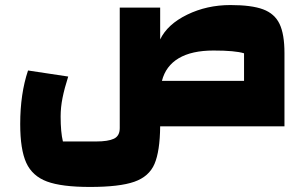

<svg xmlns="http://www.w3.org/2000/svg" viewBox="-20 -500 1216 760"><path d="M1106 -290V0H614Q613 99 591.5 149Q570 199 511.5 219.5Q453 240 336 240Q224 240 166 218.5Q108 197 84 144.5Q60 92 60 -9Q60 -129 91 -221L250 -197Q235 -150 227.5 -112.5Q220 -75 220 -39Q220 23 229 60H360Q408 60 431 49Q454 38 454 7V-470H614V-344Q643 -404 721 -442Q799 -480 892 -480Q976 -480 1021.5 -463Q1067 -446 1086.5 -405.5Q1106 -365 1106 -290ZM946 -180V-289Q911 -300 825 -300Q739 -300 687.5 -269.5Q636 -239 621 -180Z"/></svg>

Font: Changa Black
Style: Regular
Weight: 900
Designer: Eduardo Rodriguez Tunni
Foundry: Eduardo Rodriguez Tunni
Version: Version 2.001; ttfautohint (v1.5.10-5e6f)